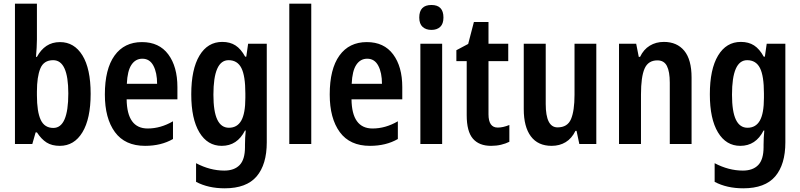

<svg xmlns="http://www.w3.org/2000/svg" viewBox="-20 -780 4335 1040"><path d="M180 -760V-566Q180 -545 178.5 -521Q177 -497 175 -472H180Q201 -511 232 -531.5Q263 -552 305 -552Q382 -552 426.5 -480Q471 -408 471 -272Q471 -137 426.5 -63.5Q382 10 304 10Q261 10 232.5 -8Q204 -26 180 -63H173L155 0H61V-760ZM268 -454Q217 -454 198.5 -409Q180 -364 180 -284V-264Q180 -175 200.5 -131Q221 -87 269 -87Q350 -87 350 -274Q350 -454 268 -454Z M749 -552Q842 -552 891.5 -485.5Q941 -419 941 -308V-242H666Q668 -84 780 -84Q850 -84 917 -123V-27Q853 10 766 10Q657 10 602.5 -64.5Q548 -139 548 -268Q548 -406 600.5 -479Q653 -552 749 -552ZM751 -462Q714 -462 692 -429Q670 -396 667 -326H831Q831 -386 811 -424Q791 -462 751 -462Z M1184 -553Q1226 -553 1255.5 -534Q1285 -515 1308 -473H1314L1324 -543H1425V-9Q1425 111 1370 175.5Q1315 240 1197 240Q1108 240 1042 205V104Q1118 144 1195 144Q1249 144 1278 114Q1307 84 1307 17V4Q1307 -12 1308 -33.5Q1309 -55 1311 -73H1307Q1265 10 1181 10Q1104 10 1060 -63Q1016 -136 1016 -269Q1016 -405 1060.5 -479Q1105 -553 1184 -553ZM1218 -454Q1136 -454 1136 -267Q1136 -176 1157 -132Q1178 -88 1220 -88Q1265 -88 1287 -127Q1309 -166 1309 -250V-274Q1309 -369 1287.5 -411.5Q1266 -454 1218 -454Z M1666 0H1547V-760H1666Z M1967 -552Q2060 -552 2109.5 -485.5Q2159 -419 2159 -308V-242H1884Q1886 -84 1998 -84Q2068 -84 2135 -123V-27Q2071 10 1984 10Q1875 10 1820.5 -64.5Q1766 -139 1766 -268Q1766 -406 1818.5 -479Q1871 -552 1967 -552ZM1969 -462Q1932 -462 1910 -429Q1888 -396 1885 -326H2049Q2049 -386 2029 -424Q2009 -462 1969 -462Z M2317 -753Q2382 -753 2382 -685Q2382 -651 2364.5 -634.5Q2347 -618 2317 -618Q2287 -618 2269 -634.5Q2251 -651 2251 -685Q2251 -753 2317 -753ZM2375 -543V0H2257V-543Z M2676 -89Q2705 -89 2739 -103V-12Q2719 -2 2694 4Q2669 10 2640 10Q2575 10 2541.5 -29Q2508 -68 2508 -156V-449H2452V-508L2516 -542L2547 -661H2626V-543H2733V-449H2626V-161Q2626 -89 2676 -89Z M3210 -543V0H3118L3103 -71H3097Q3077 -30 3044 -10Q3011 10 2968 10Q2894 10 2855.5 -41.5Q2817 -93 2817 -189V-543H2936V-217Q2936 -90 3000 -90Q3054 -90 3073 -135Q3092 -180 3092 -267V-543Z M3576 -553Q3647 -553 3686.5 -505Q3726 -457 3726 -360V0H3608V-332Q3608 -392 3592.5 -422.5Q3577 -453 3541 -453Q3491 -453 3471.5 -408.5Q3452 -364 3452 -268V0H3333V-543H3426L3440 -472H3447Q3466 -512 3499.5 -532.5Q3533 -553 3576 -553Z M3993 -553Q4035 -553 4064.5 -534Q4094 -515 4117 -473H4123L4133 -543H4234V-9Q4234 111 4179 175.5Q4124 240 4006 240Q3917 240 3851 205V104Q3927 144 4004 144Q4058 144 4087 114Q4116 84 4116 17V4Q4116 -12 4117 -33.5Q4118 -55 4120 -73H4116Q4074 10 3990 10Q3913 10 3869 -63Q3825 -136 3825 -269Q3825 -405 3869.5 -479Q3914 -553 3993 -553ZM4027 -454Q3945 -454 3945 -267Q3945 -176 3966 -132Q3987 -88 4029 -88Q4074 -88 4096 -127Q4118 -166 4118 -250V-274Q4118 -369 4096.5 -411.5Q4075 -454 4027 -454Z"/></svg>

Font: Avrile Sans Condensed SemiBold
Style: Regular
Weight: 600
Width: 3
Designer: Monotype Design Team
Foundry: Monotype Imaging Inc.
Version: Version 2.001;September 10, 2019;FontCreator 11.5.0.2425 64-